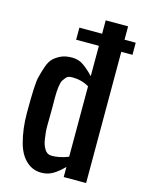

<svg xmlns="http://www.w3.org/2000/svg" viewBox="-130 -951 776 1035"><g transform="rotate(15 258.0 -433.5)"><path d="M234.4 -531.2Q210 -531.2 200.2 -519.5Q190.4 -507.8 185.5 -500Q171.4 -475.1 171.4 -398.4L171.9 -344.2Q171.9 -322.8 171.4 -293Q170.9 -263.2 170.9 -241.7Q170.9 -219.7 172.9 -204.1Q174.8 -188.5 177.2 -170.4Q181.2 -140.6 195.3 -117.2Q209.5 -93.8 234.4 -93.8Q279.8 -93.8 328.1 -113.3V-506.3Q286.1 -531.2 234.4 -531.2ZM328.1 -563V-732.4H201.2V-799.8H328.1V-874.5H453.1V-799.8H515.6V-732.4H453.1V0H328.1V-56.6Q299.8 -27.3 270.5 -9.3Q241.2 8.8 204.1 8.8Q167 8.8 138.7 -9.8Q87.9 -43 67.4 -118.7Q46.9 -194.8 46.9 -281.7V-287.6Q46.9 -442.4 55.7 -479.5Q64.5 -516.6 75.7 -547.9Q86.9 -579.1 103 -594.7Q119.1 -610.4 144 -622.1Q168.9 -633.8 206.1 -633.8Q243.2 -633.8 271.5 -613.3Q299.8 -592.8 328.1 -563Z"/></g></svg>

Font: Oswald
Style: Book
Weight: 400
Designer: vernon adams
Foundry: vernon adams
Version: Version 1.000